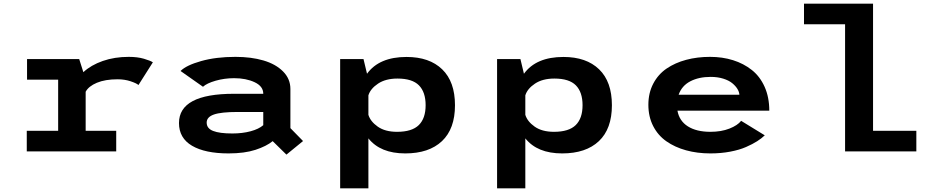

<svg xmlns="http://www.w3.org/2000/svg" viewBox="-20 -820 5140 1040"><path d="M444 -111.5H609.5V0H125V-111.5H295V-388.5H126.5V-500H409L431.5 -429Q473 -467.5 536.8 -489.8Q600.5 -512 677.5 -512Q724.5 -512 759.5 -501.8Q794.5 -491.5 808 -482.5L730 -359.5Q719.5 -369 687.2 -379.8Q655 -390.5 617 -390.5Q550 -390.5 505 -371.8Q460 -353 444 -323Z M1255.5 -512Q1340.5 -512 1407 -492.5Q1473.5 -473 1513.2 -433Q1553 -393 1553 -338V-126L1621.5 -56L1531.5 17.5L1457 -55.5Q1423.5 -28 1364 -8.5Q1304.5 11 1218 11Q1091 11 1020.2 -30.5Q949.5 -72 949.5 -153.5Q949.5 -312 1247 -312H1406V-312.5Q1406 -352.5 1359.5 -374.5Q1313 -396.5 1248 -396.5Q1196 -396.5 1148 -382.8Q1100 -369 1079.5 -350L958 -435.5Q989 -466.5 1069.5 -489.2Q1150 -512 1255.5 -512ZM1238.5 -97Q1293 -97 1337.5 -109Q1382 -121 1406 -142V-213.5H1268Q1178 -213.5 1138.8 -199.8Q1099.5 -186 1099.5 -156Q1099.5 -124.5 1134.2 -110.8Q1169 -97 1238.5 -97Z M1822.5 -500H1949L1968 -420.5Q2034 -511.5 2182 -511.5Q2306 -511.5 2375.2 -444.5Q2444.5 -377.5 2444.5 -250Q2444.5 -122 2374 -55.5Q2303.5 11 2175 11Q2040.5 11 1975.5 -70.5V200H1822.5ZM2133 -394.5Q2069 -394.5 2027.8 -367Q1986.5 -339.5 1975.5 -303.5V-198Q1986.5 -162 2026.2 -134Q2066 -106 2130.5 -106Q2211.5 -106 2248.5 -142.5Q2285.5 -179 2285.5 -250Q2285.5 -321 2249.2 -357.8Q2213 -394.5 2133 -394.5Z M2672.5 -500H2799L2818 -420.5Q2884 -511.5 3032 -511.5Q3156 -511.5 3225.2 -444.5Q3294.5 -377.5 3294.5 -250Q3294.5 -122 3224 -55.5Q3153.5 11 3025 11Q2890.5 11 2825.5 -70.5V200H2672.5ZM2983 -394.5Q2919 -394.5 2877.8 -367Q2836.5 -339.5 2825.5 -303.5V-198Q2836.5 -162 2876.2 -134Q2916 -106 2980.5 -106Q3061.5 -106 3098.5 -142.5Q3135.5 -179 3135.5 -250Q3135.5 -321 3099.2 -357.8Q3063 -394.5 2983 -394.5Z M4122.5 -87Q4105.5 -70.5 4081.2 -55Q4057 -39.5 4021.2 -23.8Q3985.5 -8 3935.2 1.5Q3885 11 3828 11Q3757 11 3696.2 -5.8Q3635.5 -22.5 3589.8 -54.5Q3544 -86.5 3518 -137.2Q3492 -188 3492 -252.5Q3492 -316.5 3518.5 -367Q3545 -417.5 3591 -448.8Q3637 -480 3696.8 -496Q3756.5 -512 3826 -512Q3893 -512 3950.5 -494Q4008 -476 4052.2 -441Q4096.5 -406 4121.8 -349.5Q4147 -293 4147 -220.5H3649.5Q3659.5 -165 3706 -135.5Q3752.5 -106 3828 -106Q3887 -106 3931.2 -123.5Q3975.5 -141 3994.5 -165.5ZM3829.5 -403.5Q3765 -403.5 3719 -379.5Q3673 -355.5 3656 -307H3985Q3984 -322.5 3974.2 -338.5Q3964.5 -354.5 3946.2 -369.5Q3928 -384.5 3897.5 -394Q3867 -403.5 3829.5 -403.5Z M4709 -111.5H4943.5V0H4557.5V-688.5H4335V-800H4709Z"/></svg>

Font: League Mono Wide SemiBold
Style: Regular
Weight: 600
Width: 8
Designer: Tyler Finck
Foundry: The League of Moveable Type / Tyler Finck
Version: Version 2.210